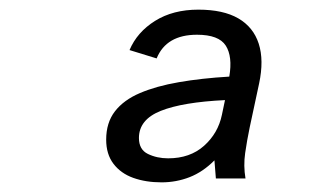

<svg xmlns="http://www.w3.org/2000/svg" viewBox="-20 -713 672 398"><path d="M314.9 -335Q282.2 -335 256.2 -344.3Q230.3 -353.6 215.2 -373.5Q200.1 -393.4 200.1 -423.5Q200.1 -458.8 218.3 -482.3Q236.5 -505.8 270.1 -520.1Q303.7 -534.5 350.6 -542.6Q397.5 -550.8 455.3 -554.2Q462.4 -595.9 448 -618.4Q433.5 -641 388.4 -641Q324.7 -641 304.7 -591.9L248.5 -609.2Q264.2 -646.4 301.4 -669.7Q338.6 -693 391.2 -693Q442.8 -693 474 -674.9Q505.2 -656.8 516.3 -622.5Q527.4 -588.1 517.1 -539.9L497.6 -448.9Q492 -422.1 488.2 -395.7Q484.4 -369.4 488.9 -343H427.5L424.5 -380.6Q400.7 -356.6 373.1 -345.8Q345.4 -335 314.9 -335ZM328.5 -384.8Q373.9 -384.8 403 -410.8Q432.1 -436.8 440 -475L446.4 -505.5Q358.7 -501.3 313.3 -483.2Q268 -465.1 268 -427Q268 -402.9 286.6 -393.9Q305.3 -384.8 328.5 -384.8Z"/></svg>

Font: Atkinson Hyperlegible Mono ExtraLight
Style: Italic
Weight: 200
Italic angle: -12°
Monospace: yes
Designer: Elliott Scott, Megan Eiswerth, Linus Boman, Theodore Petrosky, Letters from Sweden
Foundry: Applied Design Works, Letters from Sweden
Version: Version 2.001